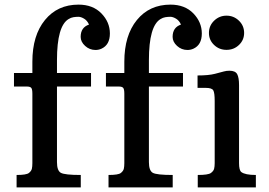

<svg xmlns="http://www.w3.org/2000/svg" viewBox="-20 -811 1163 831"><path d="M40.5 0ZM51.8 -53.7Q94.2 -53.7 105 -62.3Q115.7 -70.8 117.9 -80.6Q120.1 -90.3 120.1 -105V-405.3Q120.1 -424.3 115.5 -430.4Q110.8 -436.5 95.7 -436.5H40.5V-495.1H120.1V-543.9Q120.1 -657.7 174.6 -724.4Q229 -791 319.8 -791Q381.8 -791 418.7 -753.2Q455.6 -715.3 455.6 -666Q455.6 -616.7 418.9 -600.1Q406.7 -594.7 393.6 -594.7Q367.7 -594.7 348.4 -612.3Q329.1 -629.9 329.1 -651.4Q329.1 -692.4 365.2 -704.6Q357.9 -721.7 344.2 -730Q330.6 -738.3 319.6 -738.3Q308.6 -738.3 297.9 -736.6Q287.1 -734.9 276.9 -728.5Q226.6 -698.7 226.6 -550.8V-495.1H374V-436.5H226.6V-109.4Q226.6 -72.3 243.4 -63Q260.3 -53.7 329.6 -53.7V0H51.8ZM449.7 -53.7Q492.2 -53.7 502.9 -62.3Q513.7 -70.8 515.9 -80.6Q518.1 -90.3 518.1 -105V-405.3Q518.1 -424.3 513.4 -430.4Q508.8 -436.5 493.7 -436.5H438.5V-495.1H518.1V-543.9Q518.1 -657.7 572.5 -724.4Q627 -791 717.8 -791Q779.8 -791 816.7 -753.2Q853.5 -715.3 853.5 -666Q853.5 -616.7 816.9 -600.1Q804.7 -594.7 791.5 -594.7Q765.6 -594.7 746.3 -612.3Q727.1 -629.9 727.1 -651.4Q727.1 -692.4 763.2 -704.6Q755.9 -721.7 742.2 -730Q728.5 -738.3 717.5 -738.3Q706.5 -738.3 695.8 -736.6Q685.1 -734.9 674.8 -728.5Q624.5 -698.7 624.5 -550.8V-495.1H772V-436.5H624.5V-109.4Q624.5 -72.3 641.4 -63Q658.2 -53.7 727.5 -53.7V0H449.7ZM960.4 -595.2Q928.7 -595.2 906.5 -616.5Q884.3 -637.7 884.3 -668.5Q884.3 -699.7 906.7 -721.4Q929.2 -743.2 960.4 -743.2Q991.7 -743.2 1014.2 -721.4Q1036.6 -699.7 1036.6 -668.5Q1036.6 -637.7 1014.4 -616.5Q992.2 -595.2 960.4 -595.2ZM835.9 -53.7Q881.3 -53.7 892.8 -62.3Q904.3 -70.8 906.7 -80.6Q909.2 -90.3 909.2 -105V-374Q909.2 -409.2 903.1 -419.9Q897 -430.7 870.1 -430.7H835V-484.4Q882.8 -484.4 910.2 -491.5Q937.5 -498.5 948.7 -501.7Q960 -504.9 973.1 -504.9Q998.5 -504.9 1006.6 -490Q1014.6 -475.1 1014.6 -442.4V-105Q1014.6 -74.2 1024.4 -66.4Q1041 -53.7 1087.4 -53.7V0H835.9Z"/></svg>

Font: Arbutus Slab
Style: Regular
Weight: 400
Version: Version 1.002; ttfautohint (v0.92) -l 10 -r 16 -G 200 -x 7 -